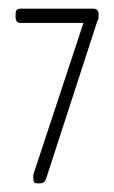

<svg xmlns="http://www.w3.org/2000/svg" viewBox="-20 -424 263 444"><path d="M205 -375 87 -12Q84 -4 80.5 -2Q77 0 73 0H67Q60 0 58.5 -3Q57 -6 57 -14V-20L173 -371H27Q16 -371 16 -385V-391Q16 -404 27 -404H195Q208 -404 208 -391V-386Q208 -378 205 -375Z"/></svg>

Font: Chathura
Style: Regular
Weight: 400
Designer: Appaji Ambarisha Darbha
Foundry: Aditya Fonts
Version: Version 1.001 2016